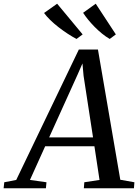

<svg xmlns="http://www.w3.org/2000/svg" viewBox="-86 -1015 750 1035"><path d="M-66.5 0 -63 -32.5 1.5 -45 339 -748H442L562.5 -46L638.5 -32.5L636 0H366L368.5 -32.5L450.5 -45L423 -226.5H157.5L75.5 -45L164.5 -32.5L161.5 0ZM179 -274.5H415.5L364.5 -606.5L358.5 -673L332.5 -613.5ZM538.5 -829.5 505.5 -805Q484 -817.5 463.5 -834.2Q443 -851 424.2 -870Q405.5 -889 389.5 -908.5Q373.5 -928 362 -946L430 -995ZM359.5 -829.5 326.5 -805Q304.5 -816.5 279.2 -833Q254 -849.5 229.5 -868.5Q205 -887.5 184.8 -907.2Q164.5 -927 151.5 -945L222 -995Z"/></svg>

Font: Merriweather 60pt
Style: Italic
Weight: 400
Italic angle: -7.8°
Version: Version 2.101